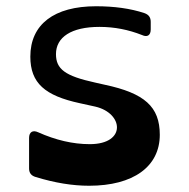

<svg xmlns="http://www.w3.org/2000/svg" viewBox="-20 -580 604 614"><path d="M265 14C406 14 491 -47 491 -149C491 -239 442 -282 315 -309L284 -316C188 -337 159 -359 159 -407C159 -461 208 -494 298 -494C346 -494 391 -485 434 -468C451 -460 462 -467 462 -486V-510C462 -524 456 -533 442 -538C397 -553 345 -560 287 -560C153 -560 77 -502 77 -399C77 -314 124 -274 235 -250L285 -239C375 -218 385 -119 267 -119C213 -119 158 -132 102 -157C85 -165 73 -158 73 -139V-41C73 -27 80 -18 94 -14C156 5 212 14 265 14Z"/></svg>

Font: OpenDyslexic3
Style: Regular
Weight: 400
Designer: Abelardo Gonzalez
Version: Version 3.001;PS 003.001;hotconv 1.0.88;makeotf.lib2.5.64775